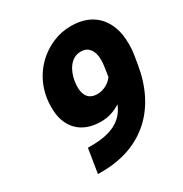

<svg xmlns="http://www.w3.org/2000/svg" viewBox="-169 -850 939 986"><g transform="rotate(-30 300.5 -357.0)"><path d="M97 -463C92 -429 92 -395 96 -366C109 -282 167 -218 279 -218C323 -218 362 -232 395 -253C363 -172 290 -136 174 -136H152L129 7H152C397 7 550 -141 588 -380L596 -429C603 -472 602 -511 597 -547C581 -643 518 -721 389 -721C350 -721 315 -714 282 -700C191 -662 116 -580 97 -463ZM264 -465C274 -528 309 -582 366 -582C378 -582 390 -580 399 -575C432 -557 443 -513 433 -451L425 -398C408 -373 373 -350 333 -350C271 -350 254 -399 264 -465Z"/></g></svg>

Font: Asimov Pro
Style: UltObl
Weight: 900
Designer: Google
Version: Version 2.000980; 2014